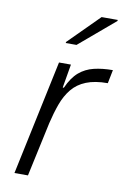

<svg xmlns="http://www.w3.org/2000/svg" viewBox="-84 -789 556 840"><g transform="rotate(10 193.5 -369.0)"><path d="M41 0 149 -510H202L184 -405H189Q210 -452 238 -476Q266 -500 303.5 -509Q341 -518 387 -518L375 -458Q318 -458 279.5 -442.5Q241 -427 217 -397.5Q193 -368 178.5 -328Q164 -288 153 -241L101 0ZM163 -599 164 -604 298 -738H370L369 -733L211 -599Z"/></g></svg>

Font: Saira Thin Light
Style: Italic
Weight: 300
Italic angle: -12°
Version: Version 1.101